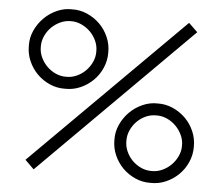

<svg xmlns="http://www.w3.org/2000/svg" viewBox="-54 -827 1048 903"><g transform="rotate(5 470.0 -375.5)"><path d="M62.5 -578Q61.5 -615 77 -649.2Q92.5 -683.5 118.8 -709.8Q145 -736 179.2 -751.2Q213.5 -766.5 250 -765.5Q287.5 -766.5 321.8 -751.5Q356 -736.5 382 -710.8Q408 -685 423 -650.5Q438 -616 437.5 -578Q438 -540 423 -505.5Q408 -471 382 -445.2Q356 -419.5 321.8 -404.5Q287.5 -389.5 250 -390.5Q212 -389.5 177.8 -404.5Q143.5 -419.5 117.8 -445.2Q92 -471 77 -505.5Q62 -540 62.5 -578ZM93.5 -41.5 804 -750 846 -709.5 135.5 0ZM381 -578Q381.5 -603.5 370.8 -627.5Q360 -651.5 341.8 -669.8Q323.5 -688 299.5 -699Q275.5 -710 250 -709.5Q224.5 -710 200.5 -699Q176.5 -688 158.2 -669.8Q140 -651.5 129.2 -627.5Q118.5 -603.5 119 -578Q118.5 -552.5 129.2 -528.8Q140 -505 158.2 -486.5Q176.5 -468 200.5 -457.2Q224.5 -446.5 250 -447Q275.5 -446.5 299.5 -457.2Q323.5 -468 341.8 -486.5Q360 -505 370.8 -528.8Q381.5 -552.5 381 -578ZM502 -172Q501 -209 516.5 -243.2Q532 -277.5 558.2 -303.8Q584.5 -330 618.8 -345.2Q653 -360.5 689.5 -359.5Q727 -360.5 761.2 -345.5Q795.5 -330.5 821.5 -304.8Q847.5 -279 862.5 -244.5Q877.5 -210 877 -172Q877.5 -134 862.5 -99.5Q847.5 -65 821.5 -39.2Q795.5 -13.5 761.2 1.5Q727 16.5 689.5 15.5Q651.5 16.5 617.2 1.5Q583 -13.5 557.2 -39.2Q531.5 -65 516.5 -99.5Q501.5 -134 502 -172ZM821 -172Q821.5 -197.5 810.5 -221.2Q799.5 -245 781.2 -263.5Q763 -282 739 -292.8Q715 -303.5 689.5 -303Q663 -303.5 639 -292.8Q615 -282 597 -263.5Q579 -245 568.5 -221.2Q558 -197.5 558.5 -172Q558 -146.5 568.5 -122.5Q579 -98.5 597 -80.2Q615 -62 639 -51Q663 -40 689.5 -40.5Q715 -40 739 -51Q763 -62 781.2 -80.2Q799.5 -98.5 810.5 -122.5Q821.5 -146.5 821 -172Z"/></g></svg>

Font: Russisch Sans Light
Style: Regular
Weight: 300
Designer: Michael Sharanda (font) & Cristiano Sobral (main changes)
Foundry: Michael Sharanda
Version: Version 2.00;September 8, 2020;FontCreator 13.0.0.2681 64-bi